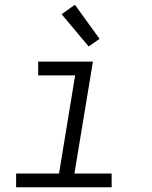

<svg xmlns="http://www.w3.org/2000/svg" viewBox="-20 -790 640 810"><path d="M48 0V-58H229L297 -472H141V-530H372L294 -58H451V0ZM354 -594 240 -730 296 -770 400 -626Z"/></svg>

Font: Iosevka Curly Slab LtExObl
Style: Regular
Weight: 300
Width: 7
Italic angle: -9°
Monospace: yes
Designer: Belleve Invis
Foundry: Belleve Invis
Version: Version 11.1.0; ttfautohint (v1.8.3)